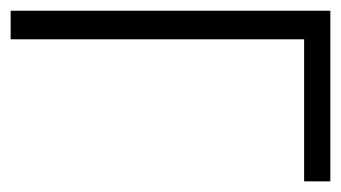

<svg xmlns="http://www.w3.org/2000/svg" viewBox="-20 -341 641 361"><path d="M551.8 0V-267.1H0V-320.8H601.1V0Z"/></svg>

Font: Junicode SmCond Light
Style: Regular
Weight: 300
Width: 4
Designer: Peter S. Baker
Version: Version 2.206